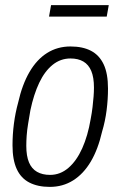

<svg xmlns="http://www.w3.org/2000/svg" viewBox="-20 -720 472 752"><path d="M175 12Q128 12 95 -5Q62 -22 45.5 -58Q29 -94 29 -151Q29 -193 34.5 -235.5Q40 -278 51 -318Q67 -389 95.5 -438Q124 -487 164.5 -512.5Q205 -538 256 -538Q304 -538 336.5 -521Q369 -504 386 -468Q403 -432 403 -373Q403 -331 397.5 -288Q392 -245 380 -205Q364 -135 335.5 -87Q307 -39 266.5 -13.5Q226 12 175 12ZM176 -35Q216 -35 248 -62.5Q280 -90 302 -139Q324 -188 335 -253Q340 -279 342.5 -301Q345 -323 346.5 -341.5Q348 -360 348 -377Q348 -417 337.5 -442Q327 -467 306.5 -479Q286 -491 256 -491Q217 -491 186 -466Q155 -441 133.5 -395.5Q112 -350 99 -288Q94 -259 90 -234.5Q86 -210 84.5 -189Q83 -168 83 -149Q83 -109 93.5 -84Q104 -59 125 -47Q146 -35 176 -35ZM172 -655 180 -700H406L398 -655Z"/></svg>

Font: Archivo Condensed ExtraLight
Style: Italic
Weight: 250
Width: 3
Italic angle: -10°
Designer: Hector Gatti
Foundry: Omnibus-Type
Version: Version 2.001